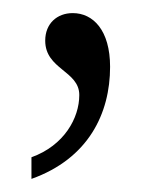

<svg xmlns="http://www.w3.org/2000/svg" viewBox="-20 -119 236 293"><path d="M28 121V154C115 123 148 54 148 -17C148 -73 122 -99 91 -99C67 -99 49 -83 49 -57C49 -13 101 -11 101 26C101 61 78 103 28 121Z"/></svg>

Font: Noto Serif Thai Condensed Light
Style: Regular
Weight: 300
Width: 3
Designer: Monotype Design Team
Foundry: Monotype Imaging Inc.
Version: Version 2.002